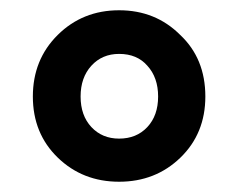

<svg xmlns="http://www.w3.org/2000/svg" viewBox="-20 -805 463 374"><path d="M212 -451Q141 -451 92.5 -498Q44 -545 44 -617Q44 -689 92.5 -737Q141 -785 212 -785Q283 -785 331 -737Q380 -691 380 -617Q380 -545 331.5 -498Q283 -451 212 -451ZM212 -535Q246 -535 267 -557.5Q288 -580 288 -617Q288 -654 267 -677Q247 -700 212 -700Q179 -700 158 -677Q137 -654 137 -617Q137 -580 158 -557.5Q179 -535 212 -535Z"/></svg>

Font: GenSekiGothic TW H
Style: Regular
Weight: 900
Version: Version 1.501;PS 1;hotconv 16.6.51;makeotf.lib2.5.65220